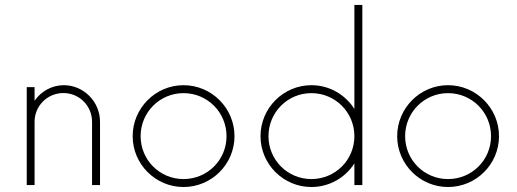

<svg xmlns="http://www.w3.org/2000/svg" viewBox="-20 -750 2095 778"><path d="M238.8 -404.8C189.9 -404.8 146.5 -379.9 120.1 -341.8V-397H88.4V0H120.1V-256.8C120.1 -321.3 172.4 -373 236.8 -373C301.3 -373 353 -321.3 353 -256.8V0H385.3V-256.8C385.3 -338.4 318.4 -404.8 238.8 -404.8Z M723.6 7.8C837.4 7.8 930.2 -84.5 930.2 -198.2C930.2 -312 837.4 -404.8 723.6 -404.8C610.4 -404.8 517.6 -312 517.6 -198.2C517.6 -84.5 610.4 7.8 723.6 7.8ZM723.6 -24.4C627.4 -24.4 549.8 -101.6 549.8 -198.2C549.8 -294.9 627.4 -372.6 723.6 -372.6C820.3 -372.6 897.9 -294.9 897.9 -198.2C897.9 -101.6 820.3 -24.4 723.6 -24.4Z M1416 -730V-308.6C1379.4 -366.2 1314.9 -404.8 1241.7 -404.8C1128.4 -404.8 1035.6 -312 1035.6 -198.2C1035.6 -84.5 1128.4 7.8 1241.7 7.8C1314.9 7.8 1379.4 -30.3 1416 -87.9V0H1448.2V-730ZM1241.7 -24.4C1145.5 -24.4 1067.9 -101.6 1067.9 -198.2C1067.9 -294.9 1145.5 -372.6 1241.7 -372.6C1338.4 -372.6 1416 -294.9 1416 -198.2C1416 -101.6 1338.4 -24.4 1241.7 -24.4Z M1795.4 7.8C1909.2 7.8 2002 -84.5 2002 -198.2C2002 -312 1909.2 -404.8 1795.4 -404.8C1682.1 -404.8 1589.4 -312 1589.4 -198.2C1589.4 -84.5 1682.1 7.8 1795.4 7.8ZM1795.4 -24.4C1699.2 -24.4 1621.6 -101.6 1621.6 -198.2C1621.6 -294.9 1699.2 -372.6 1795.4 -372.6C1892.1 -372.6 1969.7 -294.9 1969.7 -198.2C1969.7 -101.6 1892.1 -24.4 1795.4 -24.4Z"/></svg>

Font: Now ExtraLight
Style: Regular
Weight: 200
Designer: Alfredo Marco Pradil
Foundry: Alfredo Marco Pradil
Version: Version 1.200;hotconv 1.0.109;makeotfexe 2.5.65596